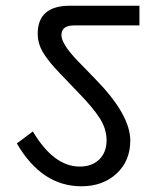

<svg xmlns="http://www.w3.org/2000/svg" viewBox="-20 -667 580 672"><path d="M265 -15Q126 -15 39 -165L95 -207Q168 -84 259 -84Q302 -84 327.5 -109Q353 -134 353 -176Q353 -217 328 -255Q303 -293 256 -341L190 -410Q151 -450 131.5 -482Q112 -514 112 -549Q112 -647 225 -647H468V-578H239Q195 -578 195 -544Q195 -514 249 -457L315 -389Q436 -265 436 -175Q436 -104 388 -59.5Q340 -15 265 -15Z"/></svg>

Font: Martel Sans
Style: Regular
Weight: 400
Designer: Dan Reynolds and Mathieu Réguer
Foundry: Dan Reynolds and Mathieu Réguer
Version: Version 1.001;PS 001.001;hotconv 1.0.70;makeotf.lib2.5.58329